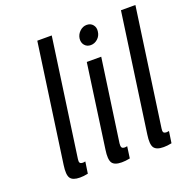

<svg xmlns="http://www.w3.org/2000/svg" viewBox="-131 -856 978 992"><g transform="rotate(-20 358.5 -360.0)"><path d="M177.3 -730 85.6 -80.1Q78 -28.1 90.9 -9.1Q103.9 10 143.6 10Q153.4 10 163.9 8.9Q174.4 7.7 187.6 5.1L197.1 -58.9Q185.9 -57.1 184.9 -57.1Q170.6 -57.1 166.9 -63.5Q163.1 -69.9 165.4 -83.9L256.7 -730Z M386.6 -666.7Q383.7 -643.9 396.2 -628.9Q408.7 -613.9 429.9 -613.9Q451 -613.9 467.8 -628.9Q484.6 -643.9 487.4 -666.7Q491 -688.9 478.7 -704.2Q466.4 -719.6 444.6 -719.6Q423.4 -719.6 406.8 -704.2Q390.1 -688.9 386.6 -666.7ZM380 -539.3 315.7 -80.1Q308.1 -28.9 320.7 -9.4Q333.3 10 373 10Q383.6 10 394.1 8.9Q404.6 7.7 418.4 5.1L427.3 -58.9Q416.7 -57.1 415 -57.1Q401.1 -57.1 397.2 -64.1Q393.3 -71 395.1 -86.1L459.4 -539.3Z M637.3 -730 545.6 -80.1Q538 -28.1 550.9 -9.1Q563.9 10 603.6 10Q613.4 10 623.9 8.9Q634.4 7.7 647.6 5.1L657.1 -58.9Q645.9 -57.1 644.9 -57.1Q630.6 -57.1 626.9 -63.5Q623.1 -69.9 625.4 -83.9L716.7 -730Z"/></g></svg>

Font: Secuela ExtLt
Style: Italic
Weight: 200
Italic angle: -8°
Designer: Fernando Haro
Foundry: deFharo
Version: Version 1.704